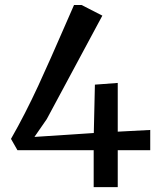

<svg xmlns="http://www.w3.org/2000/svg" viewBox="-20 -766 655 786"><path d="M363.5 0V-151H51.5L25 -197.5Q54 -248 82.2 -303.2Q110.5 -358.5 137 -415.8Q163.5 -473 188.8 -530.5Q214 -588 237.8 -642.2Q261.5 -696.5 283 -745.5H314L399 -702L171.5 -278.5L121 -205.5L364 -221.5L368.5 -419.5L462 -426.5V-227L595 -234V-151H462V0Z"/></svg>

Font: Merriweather 28pt Medium
Style: Regular
Weight: 500
Version: Version 2.100